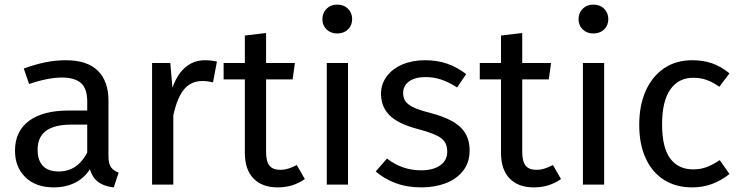

<svg xmlns="http://www.w3.org/2000/svg" viewBox="-20 -800 3211 832"><path d="M265 -539Q358 -539 404 -493.5Q450 -448 450 -364V-123Q450 -91 461 -75.5Q472 -60 494 -52L473 12Q427 7 400.5 -15.5Q374 -38 365 -86L358 -123V-360Q358 -416 331 -440Q304 -464 248 -464Q219 -464 183 -457Q147 -450 106 -436L83 -503Q132 -521 176.5 -530Q221 -539 265 -539ZM373 -321V-260H289Q216 -260 179.5 -233Q143 -206 143 -152Q143 -105 166 -81Q189 -57 234 -57Q279 -57 311.5 -81.5Q344 -106 367 -157L379 -82Q353 -34 310.5 -11Q268 12 213 12Q135 12 90 -32Q45 -76 45 -147Q45 -231 105.5 -276Q166 -321 277 -321Z M868 -539Q896 -539 920 -533L903 -443Q879 -449 857 -449Q804 -449 773 -407Q742 -365 726 -275L723 -407Q743 -472 780 -505.5Q817 -539 868 -539ZM718 -527 728 -410 731 -315V0H639V-527Z M1133 -142Q1133 -101 1147.5 -82.5Q1162 -64 1196 -64Q1227 -64 1266 -85L1301 -24Q1275 -6 1246 3Q1217 12 1183 12Q1116 12 1078.5 -26.5Q1041 -65 1041 -138V-646L1133 -657ZM1258 -527 1248 -456H949V-527Z M1488 -527V0H1396V-527ZM1441 -780Q1470 -780 1488 -762Q1506 -744 1506 -717Q1506 -690 1488 -672.5Q1470 -655 1441 -655Q1413 -655 1395 -672.5Q1377 -690 1377 -717Q1377 -744 1395 -762Q1413 -780 1441 -780Z M1821 -539Q1875 -539 1918 -524Q1961 -509 2000 -479L1961 -421Q1925 -444 1892.5 -455Q1860 -466 1824 -466Q1779 -466 1753 -447.5Q1727 -429 1727 -397Q1727 -375 1737.5 -360.5Q1748 -346 1772 -334.5Q1796 -323 1840 -312Q1898 -297 1936.5 -276.5Q1975 -256 1995 -224.5Q2015 -193 2015 -148Q2015 -95 1986 -59Q1957 -23 1910 -5.5Q1863 12 1807 12Q1744 12 1694.5 -6.5Q1645 -25 1608 -57L1657 -113Q1689 -88 1726 -75Q1763 -62 1805 -62Q1857 -62 1887.5 -83.5Q1918 -105 1918 -142Q1918 -169 1907 -185.5Q1896 -202 1869 -214.5Q1842 -227 1790 -241Q1706 -263 1668.5 -300Q1631 -337 1631 -394Q1631 -435 1655.5 -468.5Q1680 -502 1723.5 -520.5Q1767 -539 1821 -539Z M2243 -142Q2243 -101 2257.5 -82.5Q2272 -64 2306 -64Q2337 -64 2376 -85L2411 -24Q2385 -6 2356 3Q2327 12 2293 12Q2226 12 2188.5 -26.5Q2151 -65 2151 -138V-646L2243 -657ZM2368 -527 2358 -456H2059V-527Z M2598 -527V0H2506V-527ZM2551 -780Q2580 -780 2598 -762Q2616 -744 2616 -717Q2616 -690 2598 -672.5Q2580 -655 2551 -655Q2523 -655 2505 -672.5Q2487 -690 2487 -717Q2487 -744 2505 -762Q2523 -780 2551 -780Z M2980 -539Q3027 -539 3066 -525.5Q3105 -512 3141 -482L3097 -424Q3069 -444 3042.5 -453.5Q3016 -463 2984 -463Q2920 -463 2884.5 -412Q2849 -361 2849 -261Q2849 -161 2884 -113.5Q2919 -66 2984 -66Q3015 -66 3041 -75.5Q3067 -85 3099 -106L3141 -46Q3069 12 2980 12Q2909 12 2857.5 -20.5Q2806 -53 2778 -114Q2750 -175 2750 -259Q2750 -343 2778 -406Q2806 -469 2857.5 -504Q2909 -539 2980 -539Z"/></svg>

Font: Firava
Style: Regular
Weight: 400
Designer: Carrois Corporate & Edenspiekermann AG
Foundry: Greg Finn Gibson
Version: Version 5.000